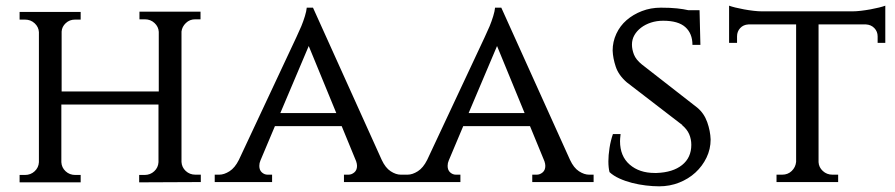

<svg xmlns="http://www.w3.org/2000/svg" viewBox="-20 -641 3152 676"><path d="M470 1V-25H489Q509 -25 523 -38Q537 -51 538 -70V-273H196V-70Q197 -51 211 -38Q225 -25 245 -25H264V1H49V-25H68Q88 -25 102 -38Q116 -51 117 -70V-528Q116 -546 102 -559Q88 -572 68 -572H49V-599H264V-572H244Q225 -572 211.5 -559.5Q198 -547 197 -530V-319H539V-529Q538 -547 524 -560Q510 -573 490 -573H471V-600H686V-573H667Q648 -573 634.5 -560Q621 -547 619 -530V-71Q620 -52 634 -39Q648 -26 668 -26H687V0Z M1324 -78Q1337 -50 1355.5 -38Q1374 -26 1391 -26H1407V0H1191V-26H1207Q1218 -26 1227.5 -34Q1237 -42 1237 -57Q1237 -64 1234 -73L1183 -197H948L897 -76Q893 -67 893 -57Q893 -42 902 -34Q911 -26 922 -26H938V0H736V-26H752Q769 -26 788 -38Q807 -50 821 -78L1023 -509Q1033 -530 1041 -549Q1048 -566 1053.5 -584Q1059 -602 1060 -614H1082ZM1164 -243 1067 -479 967 -243Z M1987 -78Q2000 -50 2018.5 -38Q2037 -26 2054 -26H2070V0H1854V-26H1870Q1881 -26 1890.5 -34Q1900 -42 1900 -57Q1900 -64 1897 -73L1846 -197H1611L1560 -76Q1556 -67 1556 -57Q1556 -42 1565 -34Q1574 -26 1585 -26H1601V0H1399V-26H1415Q1432 -26 1451 -38Q1470 -50 1484 -78L1686 -509Q1696 -530 1704 -549Q1711 -566 1716.5 -584Q1722 -602 1723 -614H1745ZM1827 -243 1730 -479 1630 -243Z M2435 -262Q2459 -242 2470 -211Q2481 -180 2482 -150Q2482 -116 2467.5 -86Q2453 -56 2428.5 -33.5Q2404 -11 2371 2Q2338 15 2301 15Q2279 15 2254 12Q2229 9 2205.5 3Q2182 -3 2161 -12.5Q2140 -22 2126 -35Q2124 -43 2123 -52.5Q2122 -62 2122 -73Q2122 -94 2126 -120Q2130 -146 2138 -169H2165Q2164 -160 2163.5 -154Q2163 -148 2163 -144Q2163 -91 2197 -61.5Q2231 -32 2285 -32H2292Q2349 -34 2381.5 -60Q2414 -86 2414 -131Q2414 -151 2406.5 -168.5Q2399 -186 2381 -201H2382L2187 -351Q2158 -376 2148 -406Q2138 -436 2137 -463Q2137 -494 2150 -522Q2163 -550 2186 -570Q2209 -590 2240 -602Q2271 -614 2307 -614Q2340 -614 2363.5 -611.5Q2387 -609 2404 -605H2443L2446 -483H2418Q2418 -523 2393 -545.5Q2368 -568 2315 -568Q2292 -568 2272 -561.5Q2252 -555 2237 -543.5Q2222 -532 2213.5 -517Q2205 -502 2205 -484Q2205 -467 2212 -449Q2219 -431 2240 -414Z M2980 -601Q2994 -601 3011 -603Q3028 -605 3044.5 -608Q3061 -611 3075 -614.5Q3089 -618 3097 -621V-490H3070V-513Q3070 -530 3058.5 -542Q3047 -554 3029 -555H2862V-70Q2863 -52 2877 -39Q2891 -26 2911 -26H2931V0H2714V-26H2734Q2754 -26 2767.5 -39Q2781 -52 2783 -71V-555H2615Q2597 -554 2586 -542Q2575 -530 2575 -513V-490H2547V-621Q2555 -618 2569 -614.5Q2583 -611 2599.5 -608Q2616 -605 2633 -603Q2650 -601 2664 -601Z"/></svg>

Font: Constantine
Style: Regular
Weight: 400
Designer: Dukom Design
Version: Version 1.001;PS 001.001;hotconv 1.0.56;makeotf.lib2.0.21325